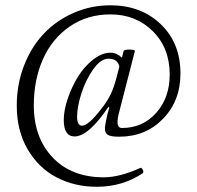

<svg xmlns="http://www.w3.org/2000/svg" viewBox="-20 -696 752 732"><path d="M349.1 16.1Q264.2 16.1 195.6 -19.8Q127 -55.7 85.4 -126.7Q43.9 -197.8 43.9 -293Q43.9 -375.5 72 -447Q100.1 -518.6 147.9 -568.6Q195.8 -618.7 261.5 -647.2Q327.1 -675.8 400.9 -675.8Q517.6 -675.8 592.8 -603.8Q668 -531.7 668 -416Q668 -311.5 601.6 -243.2Q535.2 -174.8 434.1 -174.8Q403.8 -174.8 391.8 -181.4Q379.9 -188 379.9 -207Q379.9 -214.8 385.5 -241.9Q391.1 -269 397 -286.1L393.1 -288.1Q317.4 -175.8 264.2 -175.8Q223.1 -175.8 223.1 -238.8Q223.1 -275.4 238.3 -320.1Q253.4 -364.7 277.3 -403.6Q301.3 -442.4 335 -468.8Q368.7 -495.1 401.9 -495.1Q424.3 -495.1 444.8 -476.1L451.2 -501Q453.6 -507.8 477.5 -506.8Q495.6 -506.3 494.1 -501L432.1 -259.8Q419.9 -208 444.8 -208Q523.9 -208 575.4 -265.6Q627 -323.2 627 -412.1Q627 -513.2 562.5 -577.1Q498 -641.1 400.9 -641.1Q312.5 -641.1 245.4 -594.7Q178.2 -548.3 143.6 -470Q108.9 -391.6 108.9 -293.9Q108.9 -171.4 180.7 -95.7Q252.4 -20 376 -20Q436 -20 516.1 -56.2Q518.1 -57.1 521.5 -53Q524.9 -48.8 526.1 -43.9Q527.3 -39.1 524.9 -36.1Q447.3 16.1 349.1 16.1ZM293 -216.8Q316.9 -216.8 366.2 -280.8Q388.7 -309.6 401.4 -335.4Q414.1 -361.3 423.8 -398.9L435.1 -441.9Q429.2 -472.2 393.1 -472.2Q363.8 -472.2 335 -431.2Q306.2 -390.1 290 -338.9Q273.9 -287.6 273.9 -251Q273.9 -216.8 293 -216.8Z"/></svg>

Font: Junicode SmCond
Style: Regular
Weight: 400
Width: 4
Designer: Peter S. Baker
Version: Version 2.206